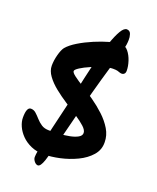

<svg xmlns="http://www.w3.org/2000/svg" viewBox="-167 -943 926 1130"><g transform="rotate(20 296.0 -378.0)"><path d="M511 -614Q511 -601 504.5 -594.5Q498 -588 490 -588Q481 -588 475 -590.5Q469 -593 460 -595.5Q451 -598 431 -598Q408 -598 372.5 -587Q337 -576 301.5 -561Q266 -546 242 -530.5Q218 -515 218 -506Q218 -496 240.5 -479Q263 -462 299 -439.5Q335 -417 375 -389Q415 -361 451 -327.5Q487 -294 510 -255.5Q533 -217 533 -174Q534 -127 503 -91.5Q472 -56 423 -32.5Q374 -9 319.5 3Q265 15 218 15Q174 15 139 -0.5Q104 -16 80 -40.5Q56 -65 43.5 -93Q31 -121 31 -147Q31 -212 58 -212Q76 -212 90 -199.5Q104 -187 119 -170Q134 -153 153 -140.5Q172 -128 201 -128Q231 -128 265 -130Q299 -132 329 -138Q359 -144 378.5 -155Q398 -166 398 -183Q398 -201 375.5 -221.5Q353 -242 317.5 -265.5Q282 -289 242 -315Q202 -341 166.5 -369.5Q131 -398 108.5 -429Q86 -460 86 -492Q86 -524 95.5 -560Q105 -596 118 -613Q139 -638 179.5 -662.5Q220 -687 267.5 -707Q315 -727 358 -739Q401 -751 427 -751Q453 -751 471.5 -728.5Q490 -706 500.5 -674Q511 -642 511 -614ZM460 -788Q460 -776 457.5 -758Q455 -740 447 -715Q382 -497 342.5 -344Q303 -191 279.5 -95.5Q256 0 241 44Q226 88 209 88Q196 87 185.5 73Q175 59 176 46Q176 33 181 5.5Q186 -22 194.5 -61.5Q203 -101 214.5 -149.5Q226 -198 239 -253Q252 -308 266 -367Q277 -424 291.5 -489Q306 -554 322.5 -617Q339 -680 357 -731.5Q375 -783 393 -813.5Q411 -844 429 -844Q449 -843 455 -824Q461 -805 460 -788Z"/></g></svg>

Font: Kalam Variable Light
Style: Regular
Weight: 300
Designer: Lipi Raval, Jonny Pinhorn
Foundry: Indian Type Foundry
Version: Version 3.000